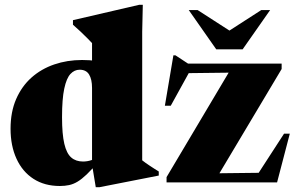

<svg xmlns="http://www.w3.org/2000/svg" viewBox="-20 -760 1230 800"><path d="M363.5 -393.5Q363.5 -429.5 351.2 -449.5Q339 -469.5 312 -469.5Q290 -469.5 273.5 -451.8Q257 -434 247.8 -391Q238.5 -348 238.5 -271.5Q238.5 -201 248 -160.8Q257.5 -120.5 276.8 -103.8Q296 -87 326 -87Q343.5 -87 360.2 -92.5Q377 -98 388.5 -109V-84.5Q362 -53 341.2 -33.2Q320.5 -13.5 303 -3Q285.5 7.5 267.8 11.2Q250 15 229.5 15Q165.5 15 119.5 -14.8Q73.5 -44.5 48.8 -98.5Q24 -152.5 24 -223.5Q24 -293.5 47.2 -347Q70.5 -400.5 111.2 -436.8Q152 -473 206 -491.5Q260 -510 322 -510Q353.5 -510 383.8 -506Q414 -502 444 -493.5Q474 -485 504.5 -471H363.5V-580.5Q357 -587.5 344.2 -600.5Q331.5 -613.5 315.5 -628.5Q299.5 -643.5 284 -657V-676L560 -740H575L572.5 -628V-92Q577.5 -88 585.5 -82.2Q593.5 -76.5 603.2 -70Q613 -63.5 622.8 -57.2Q632.5 -51 641.5 -45.5V-28.5L394.5 20H379L363.5 -74ZM674 0V-22L946.5 -480.5L1041 -458.5L703 -454.5L779.5 -479L691.5 -319.5H667L702.5 -529.5H711L763.5 -495H1153.5V-472.5L874 -4L756.5 -36.5L1104.5 -40.5L1040 -12.5L1163.5 -203H1187.5L1134.5 0ZM966.5 -613H905.5L1068.5 -718H1105.5L991 -554.5H881L766.5 -718H803.5Z"/></svg>

Font: Newsreader 60pt ExtraBold
Style: Regular
Weight: 800
Designer: Hugues Gentile
Foundry: Production Type
Version: Version 1.003